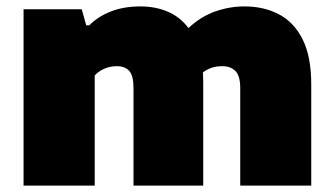

<svg xmlns="http://www.w3.org/2000/svg" viewBox="-20 -579 1041 599"><path d="M53.5 0V-550H235L249 -500H258.5Q287 -528.5 327.2 -543.8Q367.5 -559 418 -559Q464.5 -559 503 -542.8Q541.5 -526.5 568 -491.5Q606.5 -527.5 651.2 -543.2Q696 -559 742.5 -559Q803.5 -559 850.5 -534.2Q897.5 -509.5 924.2 -456Q951 -402.5 951 -316V0H729.5V-303.5Q729.5 -343 714.2 -357.8Q699 -372.5 674 -372.5Q653.5 -372.5 638.5 -367Q623.5 -361.5 613 -353Q614 -337.5 614 -321.5V0H396.5V-303.5Q396.5 -343 383.2 -357.8Q370 -372.5 344.5 -372.5Q322.5 -372.5 304.5 -364.2Q286.5 -356 275.5 -343.5V0Z"/></svg>

Font: Encode Sans SemiExpanded SemiExpanded Black
Style: Regular
Weight: 900
Width: 6
Designer: Multiple Designers
Foundry: Impallari Type
Version: Version 3.000; ttfautohint (v1.8.3) -l 8 -r 50 -G 200 -x 14 